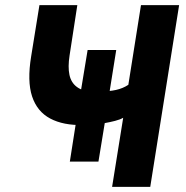

<svg xmlns="http://www.w3.org/2000/svg" viewBox="-20 -725 721 745"><path d="M415 0 458 -268Q446 -261 426.5 -256Q407 -251 384.5 -247Q362 -243 338 -243L390 -269L362 -98H251L277 -264L302 -240Q226 -238 175 -265Q124 -292 104.5 -351Q85 -410 101 -507L133 -705H280L250 -510Q243 -465 249.5 -434.5Q256 -404 278.5 -387.5Q301 -371 341 -366L291 -355L320 -531H431L404 -362L364 -370Q403 -370 430 -376Q457 -382 478 -396L527 -705H675L563 0Z"/></svg>

Font: Nunito Sans 7pt Condensed ExtraBold
Style: Italic
Weight: 800
Width: 3
Italic angle: -9°
Designer: Vernon Adams
Foundry: Vernon Adams
Version: Version 3.101;gftools[0.9.27]